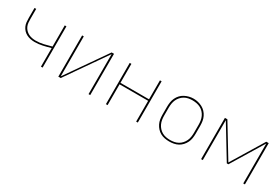

<svg xmlns="http://www.w3.org/2000/svg" viewBox="49 -1310 3052 2096"><g transform="rotate(30 1575.0 -261.5)"><path d="M480 0V-234Q433 -220 383.5 -209Q334 -198 284 -198Q258 -198 232.5 -203Q207 -208 184 -219.5Q161 -231 143 -250Q125 -269 114.5 -292.5Q104 -316 101.5 -342Q99 -368 99 -394V-520H120V-394Q120 -370 122 -347Q124 -324 133.5 -302.5Q143 -281 159.5 -264Q176 -247 196.5 -236.5Q217 -226 240.5 -221.5Q264 -217 287 -217Q336 -217 384.5 -228Q433 -239 480 -253V-520H501V0Z M699 0V-520H720V-16L1071 -520H1101V0H1080V-504L729 0Z M1299 0V-520H1320V-281H1680V-520H1701V0H1680V-262H1320V0Z M2100 8Q2071 8 2042.5 2.5Q2014 -3 1989 -16.5Q1964 -30 1944.5 -51.5Q1925 -73 1912.5 -98.5Q1900 -124 1895.5 -152.5Q1891 -181 1891 -210V-310Q1891 -339 1895.5 -367.5Q1900 -396 1912.5 -422Q1925 -448 1944.5 -469Q1964 -490 1989.5 -503.5Q2015 -517 2043 -524Q2071 -531 2100 -531Q2129 -531 2157 -524Q2185 -517 2210.5 -503.5Q2236 -490 2255.5 -469Q2275 -448 2287.5 -422Q2300 -396 2304.5 -367.5Q2309 -339 2309 -310V-210Q2309 -181 2304.5 -152.5Q2300 -124 2287.5 -98.5Q2275 -73 2255.5 -51.5Q2236 -30 2211 -16.5Q2186 -3 2157.5 2.5Q2129 8 2100 8ZM2100 -11Q2126 -11 2152 -16Q2178 -21 2200.5 -33.5Q2223 -46 2240.5 -65.5Q2258 -85 2269 -108.5Q2280 -132 2284 -158Q2288 -184 2288 -210V-310Q2288 -336 2284 -362Q2280 -388 2269 -412Q2258 -436 2240 -455.5Q2222 -475 2199 -487Q2176 -499 2150 -504Q2124 -509 2097 -509Q2072 -509 2046.5 -504Q2021 -499 1998.5 -486Q1976 -473 1958.5 -453.5Q1941 -434 1930.5 -410.5Q1920 -387 1916 -361.5Q1912 -336 1912 -310V-210Q1912 -184 1916 -158Q1920 -132 1931 -108.5Q1942 -85 1959.5 -65.5Q1977 -46 1999.5 -33.5Q2022 -21 2048 -16Q2074 -11 2100 -11Z M2499 0V-520H2530L2775 -117L3020 -520H3051V0H3030V-503L2785 -100H2765L2520 -503V0Z"/></g></svg>

Font: Zed Sans Thin Extended
Style: Regular
Weight: 100
Width: 7
Designer: Belleve Invis
Foundry: Belleve Invis
Version: Version 1.0.0; ttfautohint (v1.8.4)